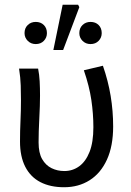

<svg xmlns="http://www.w3.org/2000/svg" viewBox="-20 -774 550 806"><path d="M249 12Q191 12 149.5 -9.5Q108 -31 86 -74Q64 -117 64 -180Q64 -224 66 -267Q68 -310 68 -353Q68 -382 67 -415Q66 -448 60 -486H140Q145 -461 146.5 -433Q148 -405 148 -373Q148 -332 145 -276.5Q142 -221 142 -176Q142 -132 157 -106Q172 -80 196.5 -68Q221 -56 250 -56Q285 -56 312.5 -76Q340 -96 356 -136.5Q372 -177 372 -240Q372 -296 363.5 -354Q355 -412 332 -479L412 -498Q434 -435 444.5 -371.5Q455 -308 455 -243Q455 -161 429 -104Q403 -47 356.5 -17.5Q310 12 249 12ZM130 -589Q110 -589 96.5 -602.5Q83 -616 83 -635Q83 -656 96.5 -669Q110 -682 130 -682Q151 -682 164 -669Q177 -656 177 -635Q177 -616 164 -602.5Q151 -589 130 -589ZM360 -589Q340 -589 326.5 -602.5Q313 -616 313 -635Q313 -656 326.5 -669Q340 -682 360 -682Q381 -682 394 -669Q407 -656 407 -635Q407 -616 394 -602.5Q381 -589 360 -589ZM204 -564 243 -754H308L313 -744L245 -564Z"/></svg>

Font: Source Sans 3
Style: Regular
Weight: 400
Designer: Paul D. Hunt
Foundry: Adobe
Version: Version 3.046;hotconv 1.0.118;makeotfexe 2.5.65603